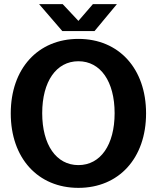

<svg xmlns="http://www.w3.org/2000/svg" viewBox="-20 -894 758 928"><path d="M359 14C555 14 686 -130 686 -346C686 -562 555 -706 359 -706C163 -706 32 -562 32 -346C32 -130 163 14 359 14ZM359 -96C252 -96 184 -194 184 -347C184 -500 252 -598 359 -598C466 -598 534 -500 534 -347C534 -194 466 -96 359 -96ZM281 -744H437L545 -874H429L359 -793L283 -874H169Z"/></svg>

Font: Ronzino
Style: Bold
Weight: 700
Designer: Nunzio Mazzaferro
Foundry: Collletttivo
Version: Version 1.000;Glyphs 3.3 (3337)